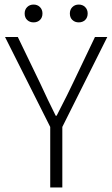

<svg xmlns="http://www.w3.org/2000/svg" viewBox="-20 -821 492 841"><path d="M88 -762Q88 -779 99 -790Q110 -801 127 -801Q144 -801 155 -790Q166 -779 166 -762Q166 -744 155 -733.5Q144 -723 127 -723Q110 -723 99 -733.5Q88 -744 88 -762ZM286 -762Q286 -779 297 -790Q308 -801 325 -801Q342 -801 353 -790Q364 -779 364 -762Q364 -744 353 -733.5Q342 -723 325 -723Q308 -723 297 -733.5Q286 -744 286 -762ZM200 0V-265L2 -659H58L156 -456Q189 -384 224 -314H228Q283 -421 299 -456L396 -659H450L253 -265V0Z"/></svg>

Font: Assistant Light
Style: Regular
Weight: 300
Designer: Hebrew By Ben Nathan, Latin by Paul Hunt
Version: Version 2.001;PS 002.001;hotconv 1.0.88;makeotf.lib2.5.64775